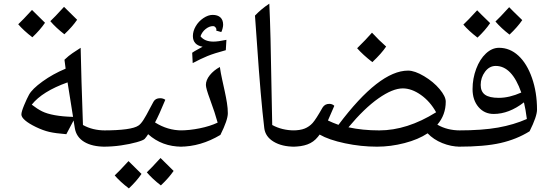

<svg xmlns="http://www.w3.org/2000/svg" viewBox="-20 -800 3045 1060"><path d="M346.2 -59.1Q285.6 -64 252 -71.8Q218.3 -79.6 178.7 -98.6Q139.2 -117.7 118.7 -135.5Q98.1 -153.3 98.1 -168Q98.1 -183.1 113.5 -220Q128.9 -256.8 140.1 -276.9Q157.2 -308.6 214.6 -350.1Q272 -391.6 342.3 -420.9L335.9 -470.2Q359.4 -492.7 380.6 -506.8Q401.9 -521 425.3 -536.1Q429.7 -335.4 435.5 -185.1L438 -109.9Q491.2 -80.1 560.1 -80.1Q569.8 -80.1 569.8 -69.8V0Q569.8 9.8 560.1 9.8Q488.8 9.8 444.8 -16.8Q400.9 -43.5 393.1 -92.8L386.2 -134.8ZM383.3 -154.8 353 -345.2Q213.4 -295.4 155.3 -222.2Q185.5 -198.7 212.4 -185.3Q239.3 -171.9 282.7 -164.1Q326.2 -156.2 383.3 -154.8ZM228.5 -674.3Q201.7 -634.8 158.7 -594.2Q110.4 -631.3 80.6 -666Q103.5 -687 156.7 -745.1Q167 -733.9 228.5 -674.3ZM405.8 -690.9Q379.4 -652.3 335.4 -610.8Q289.6 -646 257.8 -683.1Q278.3 -701.7 333.5 -762.2Q344.2 -750.5 405.8 -690.9Z M863.8 -257.8Q880.9 -257.8 892.6 -249Q858.4 -166 835.9 -124Q905.3 -80.1 983.9 -80.1Q993.7 -80.1 993.7 -69.8V0Q993.7 9.8 983.9 9.8Q874.5 9.8 797.9 -59.1L788.6 -45.4L778.8 -33.2Q771.5 -25.4 734.4 -14.9Q697.3 -4.4 648.7 2.7Q600.1 9.8 549.8 9.8Q540 9.8 540 0V-69.8Q540 -80.1 549.8 -80.1Q706.1 -80.1 744.6 -106.9Q757.3 -115.2 772.2 -138.4Q787.1 -161.6 807.1 -200.7L827.6 -238.8Q838.4 -257.8 863.8 -257.8ZM761.2 160.2Q734.4 199.7 691.4 240.2Q643.1 203.1 613.3 168.5Q636.2 147.5 689.5 89.4Q699.7 100.6 761.2 160.2ZM938.5 143.6Q912.1 182.1 868.2 223.6Q822.3 188.5 790.5 151.4Q811 132.8 866.2 72.3Q877 84 938.5 143.6Z M973.6 9.8Q963.9 9.8 963.9 0V-69.8Q963.9 -80.1 973.6 -80.1Q1025.9 -80.1 1082.5 -91.6Q1139.2 -103 1181.6 -123Q1167.5 -175.3 1139.2 -252Q1116.7 -312.5 1116.7 -331.1Q1116.7 -357.9 1138.2 -384.8Q1159.7 -411.6 1193.8 -430.2Q1198.7 -396 1206.3 -362.1Q1213.9 -328.1 1220.9 -295.4Q1228 -262.7 1232.9 -232.2Q1237.8 -201.7 1237.8 -174.8Q1237.8 -137.2 1196.8 -55.2Q1087.9 9.8 973.6 9.8ZM1173.8 -630.9 1174.8 -636.7Q1174.8 -643.1 1169.4 -649.4Q1164.1 -655.8 1155.8 -655.8Q1135.7 -655.8 1115.7 -640.1Q1095.7 -624.5 1086.9 -599.6Q1109.9 -570.3 1158.2 -570.3Q1184.1 -570.3 1230 -580.1L1226.6 -522.9Q1161.6 -505.4 1125.2 -490.5Q1088.9 -475.6 1043.9 -451.7L1041 -508.8Q1054.2 -518.1 1069.3 -525.9Q1084.5 -533.7 1098.6 -542Q1044.9 -551.8 1044.9 -601.1Q1044.9 -627.9 1060.5 -655Q1076.2 -682.1 1102.8 -700Q1129.4 -717.8 1153.8 -717.8Q1181.6 -717.8 1196.8 -703.9Q1211.9 -689.9 1211.9 -663.1Q1211.9 -654.8 1208.7 -642.6Q1205.6 -630.4 1201.7 -623Z M1466.8 -779.8Q1474.1 -636.7 1479.5 -282.2L1482.9 -109.9Q1537.1 -80.1 1606 -80.1Q1615.7 -80.1 1615.7 -69.8V0Q1615.7 9.8 1606 9.8Q1536.6 9.8 1490.7 -17.8Q1444.8 -45.4 1439 -92.8Q1419.4 -254.9 1398.9 -557.1L1387.7 -713.9Q1422.4 -750.5 1466.8 -779.8Z M2520.5 9.8Q2470.7 9.8 2421.9 -10Q2373 -29.8 2340.8 -64Q2289.6 -29.8 2213.1 -10Q2136.7 9.8 2061.5 9.8Q1973.1 9.8 1884.3 -9Q1795.4 -27.8 1744.6 -57.1L1734.9 -44.4Q1711.4 -15.1 1677.2 -2.7Q1643.1 9.8 1595.7 9.8Q1585.9 9.8 1585.9 0V-69.8Q1585.9 -80.1 1595.7 -80.1Q1636.7 -80.1 1662.1 -90.3Q1687.5 -100.6 1705.8 -120.8Q1724.1 -141.1 1760.7 -206.1Q1773.4 -226.6 1797.9 -226.6Q1814.9 -226.6 1825.7 -215.8L1790.5 -134.8Q1816.9 -122.1 1848.6 -110.8Q2073.2 -410.2 2232.9 -410.2Q2269.5 -410.2 2321.3 -379.4Q2373 -348.6 2407 -308.1Q2440.9 -267.6 2440.9 -238.8Q2440.9 -165.5 2394.5 -111.8Q2448.7 -80.1 2520.5 -80.1Q2530.8 -80.1 2530.8 -69.8V0Q2530.8 9.8 2520.5 9.8ZM2203.6 -312Q2147.9 -312 2069.6 -257.1Q1991.2 -202.1 1903.8 -97.2Q1981.4 -80.1 2073.7 -80.1Q2227.5 -80.1 2387.7 -180.2Q2354.5 -240.2 2303.5 -276.1Q2252.4 -312 2203.6 -312ZM2111.8 -543Q2086.9 -505.4 2035.6 -457Q1983.4 -497.6 1951.7 -533.7Q2001.5 -582.5 2033.7 -619.6Q2072.3 -577.6 2111.8 -543Z M2888.7 -143.1Q2882.3 -194.8 2872.6 -234.9Q2790 -170.9 2705.6 -170.9Q2654.3 -170.9 2621.6 -209.2Q2588.9 -247.6 2588.9 -308.1Q2588.9 -366.2 2608.9 -419.7Q2628.9 -473.1 2662.6 -504.6Q2696.3 -536.1 2734.9 -536.1Q2794.9 -536.1 2842 -492.7Q2889.2 -449.2 2917 -369.6Q2944.8 -290 2944.8 -194.8Q2944.8 -157.2 2903.8 -75.2Q2832.5 -30.8 2743.7 -10.5Q2654.8 9.8 2511.7 9.8Q2501 9.8 2501 -1V-68.8Q2501 -80.1 2511.7 -80.1Q2642.1 -80.1 2729.5 -95.7Q2816.9 -111.3 2888.7 -143.1ZM2733.9 -259.8Q2792 -259.8 2857.9 -289.1Q2806.6 -436 2716.8 -436Q2681.6 -436 2657.7 -403.8Q2633.8 -371.6 2633.8 -331.1Q2633.8 -294.4 2657.7 -277.1Q2681.6 -259.8 2733.9 -259.8ZM2686 -672.4Q2659.2 -632.8 2616.2 -592.3Q2567.9 -629.4 2538.1 -664.1Q2561 -685.1 2614.3 -743.2Q2624.5 -731.9 2686 -672.4ZM2863.3 -689Q2836.9 -650.4 2793 -608.9Q2747.1 -644 2715.3 -681.2Q2735.8 -699.7 2791 -760.3Q2801.8 -748.5 2863.3 -689Z"/></svg>

Font: Droid Arabic Naskh Colored
Style: Regular
Weight: 400
Designer: Pascal Zoghbi
Foundry: Ascender Corporation
Version: Version 1.00